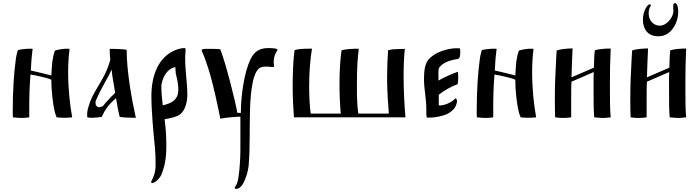

<svg xmlns="http://www.w3.org/2000/svg" viewBox="-20 -754 4484 1234"><path d="M190 -440C184 -441 178 -441 171 -441C145 -441 115 -437 95 -432C92 -424 86 -404 82 -376C69 -284 62 -161 62 -54V-26C62 -16 62 -8 63 0C81 2 97 4 117 4C136 4 150 3 168 0V-44C168 -134 169 -182 176 -275C211 -270 286 -253 310 -242C310 -217 311 -192 313 -168C317 -117 326 -39 344 0C361 2 377 3 393 3C412 3 429 2 444 0C429 -80 418 -186 418 -289C418 -341 421 -393 427 -440C422 -440 417 -441 411 -441C383 -441 353 -435 333 -429C325 -407 320 -384 316 -356C313 -328 310 -269 310 -269C303 -271 194 -298 178 -301C180 -347 184 -399 190 -440Z M794 -434C769 -438 733 -440 702 -440H685C685 -417 686 -393 689 -369C677 -328 663 -291 641 -252C603 -184 569 -138 550 -72C543 -50 540 -34 540 -17C540 -11 540 -6 541 0C550 2 560 3 571 3C594 3 619 0 634 -3C645 -26 653 -44 675 -72C691 -92 710 -110 726 -123C733 -76 741 -35 749 -3C770 1 807 3 837 3H853C829 -105 794 -292 794 -434ZM720 -157C703 -141 684 -122 664 -99C657 -91 647 -81 643 -74C635 -67 622 -65 615 -65C614 -65 607 -68 605 -68C600 -74 594 -76 594 -93V-102C613 -148 634 -188 663 -240C676 -262 687 -283 697 -307C703 -249 713 -208 720 -157Z M1026 -77C1022 -119 1017 -153 1017 -198C1017 -211 1020 -225 1025 -239C1037 -276 1065 -316 1107 -323C1108 -312 1108 -295 1110 -281L1119 -242C1123 -223 1126 -199 1126 -177C1126 -110 1081 -90 1026 -77ZM1170 -382C1170 -397 1173 -422 1173 -435C1173 -441 1170 -445 1166 -445C1135 -445 1103 -432 1077 -417C995 -367 953 -267 953 -136C953 -39 966 99 976 196C979 231 980 272 980 307C980 353 968 381 952 413C951 414 951 415 951 416C951 419 954 422 959 422H962C983 416 1008 390 1017 369C1039 315 1049 262 1049 187C1049 116 1046 84 1038 12C1072 7 1122 -4 1141 -22C1171 -48 1184 -100 1184 -145C1184 -223 1170 -296 1170 -382Z M1704 -445C1648 -445 1614 -423 1590 -373C1551 -293 1528 -145 1528 -28C1520 -28 1513 -29 1505 -29C1497 -87 1431 -349 1396 -437C1378 -440 1357 -440 1336 -440H1324H1310C1294 -440 1276 -439 1276 -431C1276 -430 1277 -425 1278 -424C1294 -389 1308 -349 1321 -307C1357 -189 1382 -59 1396 9C1418 4 1439 2 1462 0C1482 -2 1504 -4 1521 -4H1525V211C1525 264 1520 336 1514 375C1510 403 1507 424 1494 442C1490 447 1488 451 1488 454C1488 458 1493 460 1498 460C1501 460 1507 459 1510 458C1532 448 1543 427 1553 404C1566 373 1573 349 1578 312C1583 263 1585 158 1585 103V74C1585 52 1585 28 1586 -4C1587 -116 1596 -279 1647 -316C1659 -325 1678 -326 1695 -326C1710 -326 1725 -323 1736 -323C1739 -323 1742 -327 1742 -329C1740 -339 1739 -347 1739 -356C1739 -385 1749 -414 1762 -429C1763 -431 1764 -432 1764 -433C1764 -444 1723 -445 1704 -445Z M2286 -441C2251 -441 2203 -439 2175 -431C2166 -368 2162 -290 2162 -212C2162 -146 2165 -80 2170 -24H1977C1970 -71 1967 -141 1967 -199C1967 -283 1973 -370 1985 -441H1963C1933 -441 1894 -439 1873 -432C1864 -368 1861 -273 1861 -196C1861 -127 1865 -61 1869 0H2586C2579 -77 2574 -173 2574 -265C2574 -327 2576 -387 2582 -440C2574 -440 2565 -440 2555 -439L2524 -438C2506 -438 2487 -435 2474 -431C2471 -380 2468 -321 2468 -263V-233C2469 -164 2474 -83 2479 -24H2283C2275 -75 2274 -133 2274 -195V-219C2274 -310 2278 -382 2286 -441Z M2720 -54V-31C2720 -24 2720 1 2725 2H2730H2742C2777 2 2832 -9 2859 -24C2892 -43 2910 -62 2917 -99C2919 -108 2913 -128 2905 -120C2883 -98 2844 -76 2800 -76V-145C2831 -171 2884 -200 2921 -213C2924 -224 2925 -241 2925 -258C2925 -271 2924 -284 2923 -293C2886 -280 2831 -256 2798 -236V-294C2798 -304 2799 -314 2804 -321C2828 -354 2881 -369 2921 -375C2938 -377 2938 -403 2938 -420C2938 -427 2938 -434 2936 -443C2930 -444 2923 -444 2916 -444C2856 -444 2774 -419 2733 -370C2710 -343 2705 -294 2705 -245C2705 -183 2720 -120 2720 -54Z M3172 -440C3166 -441 3160 -441 3153 -441C3127 -441 3097 -437 3077 -432C3074 -424 3068 -404 3064 -376C3051 -284 3044 -161 3044 -54V-26C3044 -16 3044 -8 3045 0C3063 2 3079 4 3099 4C3118 4 3132 3 3150 0V-44C3150 -134 3151 -182 3158 -275C3193 -270 3268 -253 3292 -242C3292 -217 3293 -192 3295 -168C3299 -117 3308 -39 3326 0C3343 2 3359 3 3375 3C3394 3 3411 2 3426 0C3411 -80 3400 -186 3400 -289C3400 -341 3403 -393 3409 -440C3404 -440 3399 -441 3393 -441C3365 -441 3335 -435 3315 -429C3307 -407 3302 -384 3298 -356C3295 -328 3292 -269 3292 -269C3285 -271 3176 -298 3160 -301C3162 -347 3166 -399 3172 -440Z M3651 0V-91C3651 -129 3651 -210 3653 -229L3796 -291C3795 -270 3795 -249 3795 -227V-163C3795 -108 3795 -46 3799 0C3808 1 3841 4 3850 4H3864C3872 4 3896 1 3905 0C3900 -42 3900 -140 3900 -198V-210C3900 -302 3901 -356 3905 -442C3870 -442 3831 -439 3803 -431C3799 -401 3798 -358 3797 -319L3653 -257C3655 -317 3657 -385 3660 -443C3625 -442 3586 -439 3558 -430C3557 -415 3555 -394 3554 -367C3549 -274 3546 -211 3546 -104C3546 -65 3547 -15 3548 0C3563 3 3580 4 3599 4C3618 4 3633 3 3651 0Z M4136 0V-91C4136 -129 4136 -210 4138 -229L4281 -291C4280 -270 4280 -249 4280 -227V-163C4280 -108 4280 -46 4284 0C4293 1 4326 4 4335 4H4349C4357 4 4381 1 4390 0C4385 -42 4385 -140 4385 -198V-210C4385 -302 4386 -356 4390 -442C4355 -442 4316 -439 4288 -431C4284 -401 4283 -358 4282 -319L4138 -257C4140 -317 4142 -385 4145 -443C4110 -442 4071 -439 4043 -430C4042 -415 4040 -394 4039 -367C4034 -274 4031 -211 4031 -104C4031 -65 4032 -15 4033 0C4048 3 4065 4 4084 4C4103 4 4118 3 4136 0ZM4339 -679C4339 -693 4337 -706 4335 -714C4333 -721 4327 -734 4318 -734H4317C4307 -734 4307 -720 4307 -714V-697C4307 -690 4309 -681 4307 -672C4300 -635 4263 -589 4220 -589C4183 -589 4149 -619 4149 -669C4149 -688 4153 -702 4161 -714C4167 -723 4158 -730 4150 -725C4130 -712 4112 -668 4112 -628C4112 -568 4143 -521 4209 -521H4215C4291 -521 4339 -604 4339 -679Z"/></svg>

Font: Ponomar Unicode
Style: Regular
Weight: 400
Version: 1.3